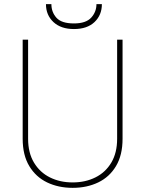

<svg xmlns="http://www.w3.org/2000/svg" viewBox="-20 -904 707 934"><path d="M549.8 -710.9H576.2V-229Q576.2 -149.4 544.4 -96.2Q512.7 -43 457.8 -16.6Q402.8 9.8 333.5 9.8Q264.2 9.8 209.2 -16.6Q154.3 -43 122.3 -96.2Q90.3 -149.4 90.3 -229V-710.9H116.7V-229Q116.7 -160.6 145.3 -113Q173.8 -65.4 222.9 -41Q272 -16.6 333.5 -16.6Q395 -16.6 444.1 -41Q493.2 -65.4 521.5 -113Q549.8 -160.6 549.8 -229ZM449.2 -883.8H475.6Q475.6 -830.6 439.7 -796.6Q403.8 -762.7 339.8 -762.7Q276.4 -762.7 240 -796.6Q203.6 -830.6 203.6 -883.8H230Q230 -845.2 254.6 -817.6Q279.3 -790 339.8 -790Q397.9 -790 423.6 -818.1Q449.2 -846.2 449.2 -883.8Z"/></svg>

Font: Vazirmatn RD Thin
Style: Regular
Weight: 100
Designer: Saber Rastikerdar
Foundry: Saber Rastikerdar
Version: Version 32.102